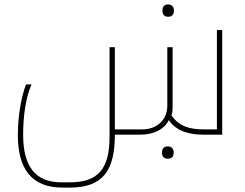

<svg xmlns="http://www.w3.org/2000/svg" viewBox="-20 -611 1113 871"><path d="M743 -535C757 -535 769 -542 769 -563C769 -585 754 -591 743 -591C727 -591 717 -583 717 -563C717 -543 727 -535 743 -535ZM904 0H988V-475H964V-24H907C840 -24 794 -37 758 -87C761 -96 763 -109 763 -117V-397H739V-132C739 -66 691 -24 625 -24H501V-397H477V10C477 158 422 216 298 216H257C141 216 85 144 85 1C85 -83 96 -166 123 -228H98C75 -168 61 -80 61 2C61 153 122 240 263 240H297C449 240 501 160 501 0H614C681 0 726 -26 746 -66C781 -13 845 0 904 0ZM741 109C760 109 768 98 768 81C768 65 759 53 741 53C725 53 715 62 715 81C715 100 724 109 741 109Z"/></svg>

Font: Noto Kufi Arabic Thin
Style: Regular
Weight: 100
Designer: Monotype Design Team, David Williams, Khaled Hosny
Foundry: Google LLC
Version: Version 2.109